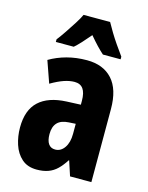

<svg xmlns="http://www.w3.org/2000/svg" viewBox="-117 -839 712 922"><g transform="rotate(15 239.0 -378.0)"><path d="M255 -560Q336 -560 381 -510.5Q426 -461 426 -363V0H320L296 -73H294Q276 -45 257 -26.5Q238 -8 213.5 1Q189 10 156 10Q110 10 81.5 -15.5Q53 -41 40 -81Q27 -121 27 -165Q27 -252 74 -295.5Q121 -339 211 -343L281 -346V-365Q281 -405 267 -424.5Q253 -444 224 -444Q200 -444 172 -434.5Q144 -425 108 -404L70 -512Q109 -535 155.5 -547.5Q202 -560 255 -560ZM247 -249Q209 -247 190.5 -227.5Q172 -208 172 -171Q172 -139 183.5 -122.5Q195 -106 217 -106Q245 -106 263 -132Q281 -158 281 -201V-251ZM314 -766Q326 -744 340.5 -720Q355 -696 372.5 -670.5Q390 -645 409 -619V-606H321Q305 -620 287 -639Q269 -658 248 -683Q227 -658 208.5 -638Q190 -618 176 -606H87V-619Q102 -638 120.5 -665.5Q139 -693 156.5 -720.5Q174 -748 182 -766Z"/></g></svg>

Font: Noto Sans Khmer ExtraCondensed ExtraBold
Style: Regular
Weight: 800
Width: 2
Designer: Danh Hong and the Monotype Design Team
Foundry: Monotype Imaging Inc.
Version: Version 2.004